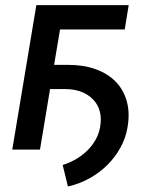

<svg xmlns="http://www.w3.org/2000/svg" viewBox="-20 -565 593 725"><path d="M26.3 0 117.2 -545.5H465.9L451 -453.8H206.7L184.3 -320H239.3Q296.5 -320 342 -303.4Q387.4 -286.9 417.1 -256.4Q446.7 -225.9 458.8 -182.4Q470.9 -138.8 461.6 -84.9Q455.3 -45.5 435.7 -9.2Q416.2 27 386.7 56.6Q357.2 86.3 318.9 107.8Q280.5 129.3 236.5 139.2L216.6 57.9Q241.5 50.4 264.9 37.1Q288.4 23.8 307.5 5.5Q326.7 -12.8 340 -35.7Q353.3 -58.6 358 -84.9Q369.3 -150.6 331.3 -189.6Q293.3 -228.7 224.4 -228.7H169L131 0Z"/></svg>

Font: Inter P Medium
Style: Italic
Weight: 500
Italic angle: 9.39999°
Designer: Rasmus Andersson
Foundry: rsms
Version: Version 3.018;git-588b23468